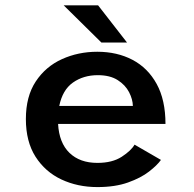

<svg xmlns="http://www.w3.org/2000/svg" viewBox="-20 -712 750 742"><path d="M602 -94Q587.5 -73.5 556 -49Q524.5 -24.5 474.8 -6.8Q425 11 356.5 11Q280 11 217.2 -18.5Q154.5 -48 117.2 -106.5Q80 -165 80 -252Q80 -339.5 118.2 -397.2Q156.5 -455 219.5 -483.5Q282.5 -512 356 -512Q432.5 -512 492 -480.8Q551.5 -449.5 585.5 -387.5Q619.5 -325.5 619.5 -233H204.5Q208.5 -160 248.5 -121.2Q288.5 -82.5 356.5 -82.5Q414 -82.5 450.5 -106.2Q487 -130 500 -153ZM358 -421.5Q302.5 -421.5 262 -393Q221.5 -364.5 209 -302.5H493.5Q493 -328 478.8 -355.8Q464.5 -383.5 434.8 -402.5Q405 -421.5 358 -421.5ZM471 -547.5H372L226 -691.5H359Z"/></svg>

Font: League Mono Medium
Style: Regular
Weight: 500
Width: 6
Designer: Tyler Finck
Foundry: The League of Moveable Type / Tyler Finck
Version: Version 2.300;RELEASE